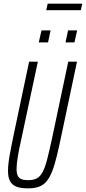

<svg xmlns="http://www.w3.org/2000/svg" viewBox="-20 -1027 472 1055"><path d="M133 8Q95 8 71 -1Q47 -10 35.5 -31Q24 -52 24 -87Q24 -123 33 -173.5Q42 -224 57 -295L140 -688H188L97 -262Q84 -204 77.5 -164.5Q71 -125 71 -99Q71 -75 77.5 -61.5Q84 -48 98 -42.5Q112 -37 134 -37Q163 -37 181.5 -46.5Q200 -56 213.5 -80.5Q227 -105 238.5 -149Q250 -193 265 -262L355 -688H403L320 -295Q305 -223 292.5 -171Q280 -119 266 -84Q252 -49 234.5 -29Q217 -9 192.5 -0.5Q168 8 133 8ZM340 -794 354 -860H404L389 -794ZM193 -794 208 -860H258L244 -794ZM234 -971 242 -1007H432L424 -971Z"/></svg>

Font: Saira UltraCondensed Light
Style: Italic
Weight: 300
Width: 1
Italic angle: -12°
Designer: Hector Gatti with collaboration of the Omnibus-Type team
Foundry: Omnibus-Type
Version: Version 1.101